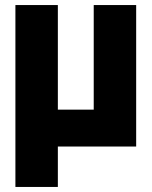

<svg xmlns="http://www.w3.org/2000/svg" viewBox="-20 -580 600 760"><path d="M519 -560V0H209V160H41V-560H209V-146H351V-560Z"/></svg>

Font: Tektur SemiCondensed
Style: Bold
Weight: 700
Width: 4
Designer: Adam Jagosz
Foundry: Adam Jagosz
Version: Version 1.005;gftools[0.9.30]